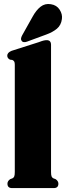

<svg xmlns="http://www.w3.org/2000/svg" viewBox="-20 -960 337 980"><path d="M240.5 -731V-82.5Q240.5 -66.5 243.2 -59.8Q246 -53 252 -50L264 -45.5Q278 -36 278 -22.5Q278 0 254.5 0H41.5Q18 0 18 -22.5Q18 -36 32 -45.5L44 -50Q50 -53 52.8 -59.8Q55.5 -66.5 55.5 -82.5V-629.5Q55.5 -641 52.5 -646Q49.5 -651 43 -654L31 -655.5Q17 -662.5 17 -676Q17 -691.5 39 -700.5L178.5 -745Q194 -751 202.5 -753Q211 -755 218.5 -755Q240.5 -755 240.5 -731ZM146.5 -875Q164.5 -908 187.2 -925.8Q210 -943.5 239.5 -938.5Q269.5 -934 284.5 -910.5Q299.5 -887 296 -863Q292 -831.5 270.5 -813.5Q249 -795.5 215.5 -783.5L118 -747.5Q110.5 -744.5 102.5 -745Q94.5 -745.5 90.5 -751.5Q86 -757.5 87.5 -764.8Q89 -772 93 -779.5Z"/></svg>

Font: Fraunces 144pt Soft Black
Style: Regular
Weight: 900
Version: Version 1.000;[b76b70a41]